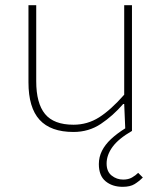

<svg xmlns="http://www.w3.org/2000/svg" viewBox="-20 -498 640 742"><path d="M454 224Q414 224 388 202.5Q362 181 362 136Q362 109 374 85Q386 61 409 39.5Q432 18 464 -2L460 -96H456Q416 -50 369.5 -19Q323 12 264 12Q176 12 133 -35Q90 -82 90 -180V-478H120V-184Q120 -99 154 -57.5Q188 -16 264 -16Q318 -16 363 -44.5Q408 -73 460 -132V-478H490V8Q438 38 415 69.5Q392 101 392 134Q392 165 411.5 180.5Q431 196 456 196Q476 196 490 188Q504 180 514 170L532 188Q517 203 500 213.5Q483 224 454 224Z"/></svg>

Font: Source Code Pro ExtraLight
Style: Regular
Weight: 200
Monospace: yes
Designer: Paul D. Hunt, Teo Tuominen
Foundry: Adobe
Version: Version 1.026;hotconv 1.1.0;makeotfexe 2.6.0